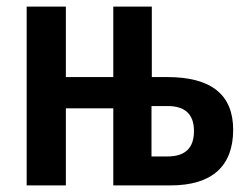

<svg xmlns="http://www.w3.org/2000/svg" viewBox="-20 -563 759 583"><path d="M441 -543V-329H488Q688 -329 688 -169Q688 -86 640 -43Q592 0 497 0H324V-234H180V0H61V-543H180V-329H324V-543ZM489 -241H440V-88H489Q569 -88 569 -165Q569 -241 489 -241Z"/></svg>

Font: Noto Sans Disp Cond SemBd
Style: Regular
Weight: 600
Width: 3
Designer: Monotype Design Team
Foundry: Monotype Imaging Inc.
Version: Version 2.000;GOOG;noto-source:20170915:90ef993387c0; ttfaut